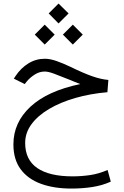

<svg xmlns="http://www.w3.org/2000/svg" viewBox="-20 -734 698 1084"><path d="M254.9 -658.2 310.5 -713.9 367.2 -658.2 310.5 -601.6ZM335 -538.6 391.1 -594.7 447.3 -538.6 391.1 -482.4ZM176.3 -538.6 232.4 -594.7 288.6 -538.6 232.4 -482.4ZM433.1 -259.3Q414.6 -266.6 403.6 -271Q392.6 -275.4 366.7 -286.1Q316.9 -306.2 284.7 -318.1Q252.4 -330.1 232.9 -330.1Q203.1 -330.1 177 -313.7Q150.9 -297.4 131.8 -274.9L119.6 -259.3L58.1 -290L68.4 -305.7Q98.1 -350.1 140.6 -376.2Q183.1 -402.3 233.4 -402.3Q262.7 -402.3 298.8 -389.6Q335 -377 378.4 -356.4Q451.2 -320.8 500.7 -303.5Q550.3 -286.1 591.8 -282.7L586.4 -213.4Q489.7 -205.1 405.5 -180.9Q321.3 -156.7 257.6 -119.1Q193.8 -81.5 158 -33Q122.1 15.6 122.1 73.2Q122.1 168 190.4 214.8Q258.8 261.7 389.6 261.7Q440.9 261.7 490.5 254.2Q540 246.6 587.4 225.6L605.5 291.5Q558.1 313 502 321.8Q445.8 330.6 382.8 330.6Q284.7 330.6 211.2 303.7Q137.7 276.9 96.7 221.7Q55.7 166.5 55.7 81.1Q55.7 -42 151.6 -131.3Q247.6 -220.7 433.1 -259.3Z"/></svg>

Font: Vazir Light
Style: Light
Weight: 300
Designer: Saber Rastikerdar
Foundry: Saber Rastikerdar
Version: Version 30.0.0